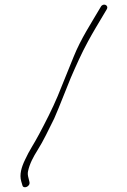

<svg xmlns="http://www.w3.org/2000/svg" viewBox="-58 -791 626 948"><g transform="rotate(-5 254.5 -317.0)"><path d="M11 85 15 105C18 125 55 114 51 91L48 71C46 60 45 49 49 37C60 1 82 -32 104 -61C139 -107 166 -155 200 -210C234 -272 266 -340 299 -403C331 -462 363 -520 399 -574C428 -618 459 -660 487 -699L505 -724C520 -744 490 -760 477 -739C424 -664 366 -592 322 -505C291 -444 259 -382 227 -319C196 -260 154 -193 120 -141C92 -97 63 -63 39 -20C18 15 4 51 11 85Z"/></g></svg>

Font: Stray Cat
Style: CnObl
Weight: 400
Version: Version 1.0